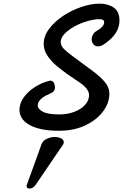

<svg xmlns="http://www.w3.org/2000/svg" viewBox="-20 -725 691 1079"><path d="M310.5 9.8Q251 9.8 209.2 0.2Q167.5 -9.3 140.6 -25.9Q113.8 -42 101.6 -63.2Q89.4 -84.5 89.4 -107.9Q89.4 -158.2 137.2 -205.1Q160.2 -227.5 191.7 -245.1Q223.1 -262.7 261.2 -272Q275.4 -272 282 -260.5Q288.6 -249 288.6 -234.4Q288.6 -220.2 281.7 -212.2Q274.9 -204.1 250.5 -193.8Q223.1 -182.1 207.5 -165.8Q191.9 -149.4 191.9 -133.3Q191.9 -112.8 220.5 -97.4Q249 -82 314 -82Q358.9 -82 396.7 -96.2Q434.6 -110.4 457.5 -135Q480.5 -159.7 480.5 -190.9Q480.5 -208.5 465.8 -227.5Q451.2 -246.6 419.4 -267.1Q391.1 -285.6 369.9 -300.3Q348.6 -314.9 334.5 -326.2L298.3 -354.5Q261.7 -386.7 243.7 -416.5Q225.6 -446.3 225.6 -478.5Q225.6 -522.5 256.3 -563.2Q287.1 -604 335.4 -636.2Q383.8 -668 438.5 -686.3Q493.2 -704.6 539.6 -704.6Q587.4 -704.6 619.4 -682.1Q651.4 -659.7 651.4 -609.4Q651.4 -534.7 566.4 -477.5Q547.4 -464.4 531.2 -464.4Q514.6 -464.4 504.9 -476.3Q495.1 -488.3 495.1 -504.4Q495.1 -518.1 503.2 -531.7Q511.2 -545.4 529.3 -555.2Q543.5 -562.5 554.4 -575Q565.4 -587.4 565.4 -599.1Q565.4 -610.4 557.9 -613.8Q550.3 -617.2 539.6 -617.2Q509.3 -617.2 471.7 -606.4Q434.1 -595.7 399.9 -577.1Q363.8 -557.6 342.5 -534.7Q321.3 -511.7 321.3 -489.3Q321.3 -468.3 338.6 -450.7Q356 -433.1 387.7 -409.7L502 -325.2Q543.9 -293.9 569.3 -263.9Q594.7 -233.9 594.7 -198.7Q594.7 -147 559.3 -99.1Q523.9 -51.3 460.2 -20.8Q396.5 9.8 310.5 9.8ZM146.5 334.5Q129.4 334.5 129.4 320.3Q129.4 315.4 131.3 312L172.4 199.2L212.9 86.4Q221.2 64.9 243.4 54.9Q265.6 44.9 287.1 44.9Q307.6 44.9 323 52.5Q338.4 60.1 338.4 73.7Q338.4 80.1 335 86.4L181.6 312Q165.5 334.5 146.5 334.5Z"/></svg>

Font: Damion
Style: Regular
Weight: 400
Designer: Vernon Adams
Foundry: Vernon Adams
Version: Version 1.100; ttfautohint (v1.8.4.7-5d5b)